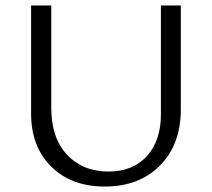

<svg xmlns="http://www.w3.org/2000/svg" viewBox="-20 -678 777 704"><path d="M364 6Q242 6 168 -67Q94 -140 94 -262V-658H168V-282Q168 -172 226 -110.5Q284 -49 378 -49Q467 -49 518.5 -105.5Q570 -162 570 -259V-658H643V-277Q643 -148 566.5 -71Q490 6 364 6Z"/></svg>

Font: EauTestInfant
Style: Regular
Weight: 400
Designer: Christian Thalmann (Catharsis Fonts)
Version: Version 0.001;PS 000.001;hotconv 1.0.88;makeotf.lib2.5.64775